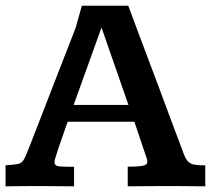

<svg xmlns="http://www.w3.org/2000/svg" viewBox="-21 -656 743 676"><path d="M-1.5 0V-74.2Q24.9 -75.7 38.3 -77.9Q51.8 -80.1 58.6 -88.1Q65.4 -96.2 72.8 -115.2Q76.2 -123 86.2 -148.7Q96.2 -174.3 110.8 -211.9Q125.5 -249.5 142.3 -293Q159.2 -336.4 176 -379.9Q192.9 -423.3 207.5 -460.9Q222.2 -498.5 232.4 -524.7Q242.7 -550.8 245.6 -559.1L267.1 -635.7H430.7Q430.7 -635.7 439.7 -611.6Q448.7 -587.4 463.6 -547.4Q478.5 -507.3 496.8 -459Q515.1 -410.6 533.7 -361.1Q552.2 -311.5 568.1 -268.6Q584 -225.6 595 -196.5Q606 -167.5 608.4 -161.1Q619.6 -130.9 626.2 -113.5Q632.8 -96.2 640.9 -87.6Q648.9 -79.1 662.6 -76.4Q676.3 -73.7 701.7 -73.7V0Q673.8 0 646.7 -0.5Q619.6 -1 585.9 -1Q547.9 -1 511 -0.7Q474.1 -0.5 428.7 0V-69.3Q435.1 -69.3 444.1 -69.3Q453.1 -69.3 457.5 -69.8Q480.5 -70.8 489 -74.5Q497.6 -78.1 497.6 -86.4Q497.6 -91.3 495.6 -98.4Q493.7 -105.5 490.2 -114.3L452.1 -227.5H217.3Q215.8 -224.6 211.7 -212.2Q207.5 -199.7 201.7 -182.9Q195.8 -166 189.9 -149.2Q184.1 -132.3 180.2 -120.4Q176.3 -108.4 175.8 -106Q170.9 -91.8 170.9 -85.9Q170.9 -75.7 178.7 -72.5Q186.5 -69.3 204.6 -69.3Q209 -68.8 221.4 -68.8Q233.9 -68.8 239.7 -68.8V0Q210.9 0 181.4 -0.5Q151.9 -1 119.6 -1Q86.9 -1 60.3 -0.7Q33.7 -0.5 -1.5 0ZM238.3 -286.6H431.2L336.4 -559.1Z"/></svg>

Font: Kameron SemiBold
Style: Regular
Weight: 600
Designer: Vernon Adams
Foundry: Vernon Adams
Version: Version 1.100